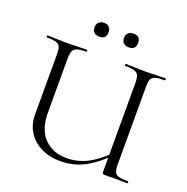

<svg xmlns="http://www.w3.org/2000/svg" viewBox="-141 -931 1046 1074"><g transform="rotate(20 381.5 -393.5)"><path d="M577 -542Q577 -571 571 -586Q565 -601 547 -607Q529 -613 491 -613Q488 -613 488 -619Q488 -625 491 -625Q515 -625 545 -623.5Q575 -622 609 -622Q641 -622 671.5 -623.5Q702 -625 726 -625Q729 -625 729 -619Q729 -613 726 -613Q690 -613 671 -607.5Q652 -602 646 -587.5Q640 -573 640 -544V-81Q640 -52 646 -37Q652 -22 671 -17Q690 -12 726 -12Q729 -12 729 -6Q729 0 726 0Q706 0 687 -0.5Q668 -1 647 -1Q631 -1 620 -0.5Q609 0 595 0Q583 0 580 -3Q577 -6 577 -19ZM616 -135Q541 -58 475 -23Q409 12 331 12Q267 12 217.5 -12Q168 -36 139 -80.5Q110 -125 110 -186V-544Q110 -573 104 -587.5Q98 -602 79.5 -607.5Q61 -613 25 -613Q22 -613 22 -619Q22 -625 25 -625Q48 -625 78 -623.5Q108 -622 141 -622Q177 -622 207 -623.5Q237 -625 260 -625Q262 -625 262 -619Q262 -613 260 -613Q223 -613 205 -607Q187 -601 180.5 -586Q174 -571 174 -542V-221Q174 -120 224.5 -68Q275 -16 358 -16Q420 -16 477.5 -44Q535 -72 606 -143ZM299 -717Q278 -717 267 -727.5Q256 -738 256 -758Q256 -777 267 -788Q278 -799 299 -799Q318 -799 328.5 -788Q339 -777 339 -758Q339 -717 299 -717ZM473 -717Q454 -717 442.5 -727.5Q431 -738 431 -758Q431 -777 442.5 -788Q454 -799 473 -799Q515 -799 515 -758Q515 -717 473 -717Z"/></g></svg>

Font: Cormorant Infant Light
Style: Regular
Weight: 400
Version: Version 4.001